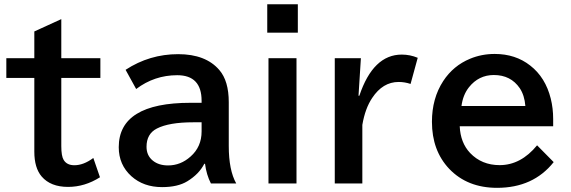

<svg xmlns="http://www.w3.org/2000/svg" viewBox="-20 -839 2690 904"><path d="M268.6 -749V-564.9H452.6V-472.2H268.6V-151.4Q268.6 -104 279.8 -85.9Q294.9 -61 330.1 -61Q373.5 -61 419.4 -95.2L450.7 -4.4Q379.4 41 300.3 41Q218.3 41 176.3 -7.8Q141.6 -48.3 141.6 -125V-472.2H9.8V-564.9H141.6V-690.9Z M929.2 -355V-364.3Q929.2 -484.9 814.5 -484.9Q707 -484.9 621.1 -419.9L571.3 -510.3Q684.1 -584 818.8 -584Q948.7 -584 1012.7 -509.3Q1057.1 -458 1057.1 -357.9V-151.9Q1057.1 -37.6 1092.3 24.9H973.1Q952.1 -15.6 945.3 -67.9H941.9Q917 -19 861.8 14.6Q816.9 42 743.2 42Q655.8 42 598.6 -9.3Q539.1 -63 539.1 -146Q539.1 -355 877 -355ZM929.2 -263.2H890.1Q775.9 -263.2 718.8 -233.9Q669.9 -209 669.9 -147.9Q669.9 -106.9 699.2 -83Q727.1 -60.1 771.5 -60.1Q830.6 -60.1 877.4 -102.1Q929.2 -147.9 929.2 -220.2Z M1238.3 -818.8H1382.3V-685.1H1238.3ZM1244.1 -564.9H1376V24.9H1244.1Z M1668 -388.2H1671.9Q1736.8 -582 1871.6 -582Q1910.6 -582 1946.8 -566.9L1913.1 -443.8Q1885.7 -453.1 1856.9 -453.1Q1782.2 -453.1 1732.4 -377.9Q1699.2 -328.6 1686 -251V24.9H1556.2V-564.9H1679.2Z M2584.5 -244.6H2144.5Q2147.9 -167 2193.4 -118.7Q2248 -61.5 2332.5 -61.5Q2432.1 -61.5 2508.8 -154.8L2586.9 -75.7Q2490.7 45.4 2320.3 45.4Q2180.7 45.4 2095.2 -43.9Q2013.7 -129.9 2013.7 -265.6Q2013.7 -376 2066.9 -457.5Q2114.3 -529.8 2193.4 -562.5Q2247.6 -585 2309.1 -585Q2407.2 -585 2476.6 -530.3Q2548.3 -474.6 2573.2 -374.5Q2584.5 -329.1 2584.5 -278.8ZM2453.6 -339.8Q2449.7 -390.1 2427.2 -423.8Q2384.8 -485.8 2305.2 -485.8Q2233.9 -485.8 2188 -428.2Q2159.7 -392.6 2152.8 -339.8Z"/></svg>

Font: FORM UDPGothic
Style: Bold
Weight: 700
Foundry: Pronama LLC
Version: Version 1.051